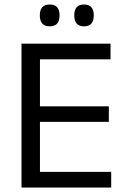

<svg xmlns="http://www.w3.org/2000/svg" viewBox="-20 -833 563 853"><path d="M157.5 0H75.5V-639H157.5ZM474 0H100V-69.5H474ZM463.5 -291.5H122.5V-360.5H463.5ZM471 -569.5H99.5V-639H471ZM200.5 -716Q179 -716 168 -728.2Q157 -740.5 157 -763V-766.5Q157 -789 168 -801Q179 -813 200.5 -813Q223 -813 233.8 -801Q244.5 -789 244.5 -766.5V-763Q244.5 -740.5 233.8 -728.2Q223 -716 200.5 -716ZM353.5 -716Q331.5 -716 320.8 -728.2Q310 -740.5 310 -763V-766.5Q310 -789 320.8 -801Q331.5 -813 353.5 -813Q375 -813 385.8 -801Q396.5 -789 396.5 -766.5V-763Q396.5 -740.5 385.8 -728.2Q375 -716 353.5 -716Z"/></svg>

Font: Anek Kannada
Style: Regular
Weight: 400
Version: Version 1.003